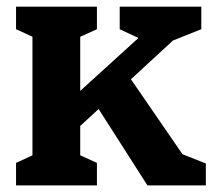

<svg xmlns="http://www.w3.org/2000/svg" viewBox="-20 -564 660 584"><path d="M272.5 -244.1 364.7 -342.7 557.4 -62.4 457.8 -125.4 606.1 -66.8V0H428.5ZM212.8 -277.4 456 -498.4 426.1 -436.8 344.1 -475.2V-543.8H592.3V-475.2L464.8 -424.3L568.7 -498.4L212.8 -170.5ZM28.8 -68.5 111.4 -106.6 78.7 -50.4V-493.3L111.4 -437.2L28.8 -475.2V-543.8H274.8V-475.2L191.2 -437.2L224 -492.9V-50.8L191.2 -106.6L274.8 -68.5V0H28.8Z"/></svg>

Font: Monaspace Xenon Var ExtraLight
Style: Regular
Weight: 200
Designer: Riley Cran and the Lettermatic Team
Version: Version 1.200 (Monaspace Xenon Var)